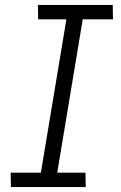

<svg xmlns="http://www.w3.org/2000/svg" viewBox="-20 -755 490 775"><path d="M24 0 23 -58H145L248 -677H134L133 -735H435L436 -677H314L211 -58H325L326 0Z"/></svg>

Font: Iosevka Etoile Light
Style: Italic
Weight: 300
Italic angle: -9°
Designer: Belleve Invis
Foundry: Belleve Invis
Version: Version 22.1.2; ttfautohint (v1.8.4)